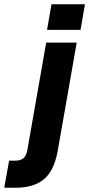

<svg xmlns="http://www.w3.org/2000/svg" viewBox="-83 -701 421 906"><path d="M160 -681H318L297 -560H139ZM-40 57H-9Q13 57 27 46Q41 35 46 7L135 -500H279L189 13Q172 105 124 145Q76 185 -11 185H-63Z"/></svg>

Font: Overused Grotesk
Style: Bold Italic
Weight: 700
Italic angle: -10°
Version: Version 0.003